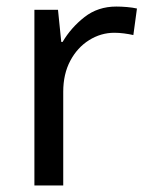

<svg xmlns="http://www.w3.org/2000/svg" viewBox="-20 -566 453 586"><path d="M335 -546Q350 -546 367.5 -544.5Q385 -543 398 -540L387 -459Q374 -462 358.5 -464Q343 -466 329 -466Q288 -466 252 -443.5Q216 -421 194.5 -380.5Q173 -340 173 -286V0H85V-536H157L167 -438H171Q197 -482 238 -514Q279 -546 335 -546Z"/></svg>

Font: Noto Sans Tagbanwa
Style: Regular
Weight: 400
Designer: Monotype Design Team
Foundry: Monotype Imaging Inc.
Version: Version 2.001; ttfautohint (v1.8.4.7-5d5b)